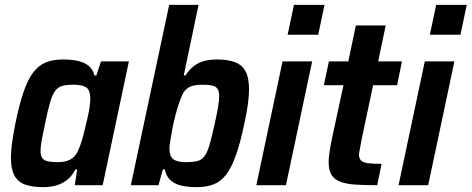

<svg xmlns="http://www.w3.org/2000/svg" viewBox="-20 -763 1943 791"><path d="M158 8Q112 8 82.5 -3Q53 -14 39 -40.5Q25 -67 25 -114Q25 -141 30 -176.5Q35 -212 44 -258Q60 -334 77 -384Q94 -434 116 -463.5Q138 -493 168 -505.5Q198 -518 240 -518Q274 -518 301 -512Q328 -506 345.5 -491.5Q363 -477 369 -452H377L396 -510H511L403 0H288L298 -65H291Q274 -34 252 -18.5Q230 -3 206 2.5Q182 8 158 8ZM217 -95Q239 -95 255.5 -100Q272 -105 284 -116.5Q296 -128 303 -146Q309 -158 315.5 -178.5Q322 -199 328 -224.5Q334 -250 340 -275Q346 -300 349 -322Q352 -344 352 -358Q352 -390 336.5 -402Q321 -414 283 -414Q255 -414 237.5 -409.5Q220 -405 208 -389.5Q196 -374 186.5 -342Q177 -310 166 -255Q157 -214 152 -186.5Q147 -159 147 -142Q147 -122 154 -112Q161 -102 176.5 -98.5Q192 -95 217 -95Z M788 8Q758 8 730.5 2.5Q703 -3 684 -19Q665 -35 659 -65H651L633 0H519L677 -743H798L737 -452H744Q760 -477 779.5 -491.5Q799 -506 822.5 -512Q846 -518 873 -518Q920 -518 949 -506.5Q978 -495 992 -468.5Q1006 -442 1006 -394Q1006 -368 1001 -332Q996 -296 986 -251Q970 -174 952 -123.5Q934 -73 912 -44Q890 -15 860 -3.5Q830 8 788 8ZM746 -95Q775 -95 793 -99.5Q811 -104 822.5 -119.5Q834 -135 843.5 -167.5Q853 -200 865 -255Q874 -296 878.5 -323Q883 -350 883 -367Q883 -388 875.5 -398Q868 -408 853 -411Q838 -414 813 -414Q793 -414 777.5 -410.5Q762 -407 750 -397.5Q738 -388 731 -372Q725 -360 717.5 -338Q710 -316 703 -289Q696 -262 690.5 -234Q685 -206 681.5 -183.5Q678 -161 678 -150Q678 -120 693.5 -107.5Q709 -95 746 -95Z M1165 -620 1191 -743H1317L1291 -620ZM1036 0 1144 -510H1266L1158 0Z M1534 0Q1481 0 1443.5 -2.5Q1406 -5 1381.5 -14.5Q1357 -24 1345.5 -43Q1334 -62 1334 -95Q1334 -107 1335.5 -120.5Q1337 -134 1339.5 -150Q1342 -166 1346 -185L1395 -412H1314L1335 -510H1415L1446 -658H1569L1538 -510H1636L1616 -412H1517L1468 -180Q1467 -173 1465 -162Q1463 -151 1461 -140.5Q1459 -130 1459 -125Q1459 -110 1468 -101.5Q1477 -93 1497 -90.5Q1517 -88 1552 -88Z M1751 -620 1777 -743H1903L1877 -620ZM1622 0 1730 -510H1852L1744 0Z"/></svg>

Font: Saira SemiCondensed SemiBold
Style: Italic
Weight: 600
Width: 4
Italic angle: -12°
Designer: Hector Gatti with collaboration of the Omnibus-Type team
Foundry: Omnibus-Type
Version: Version 1.101